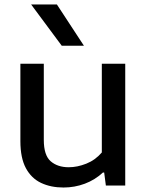

<svg xmlns="http://www.w3.org/2000/svg" viewBox="-20 -828 656 857"><path d="M263.5 9Q207 9 163.5 -11.5Q120 -32 95.5 -77.5Q71 -123 71 -198V-543.5H175.5V-203.5Q175.5 -135 206.2 -108.2Q237 -81.5 287 -81.5Q325 -81.5 365.2 -97.5Q405.5 -113.5 434.5 -147.5V-543.5H539V0H452.5L445 -58H439.5Q404 -25 358.5 -8Q313 9 263.5 9ZM255.5 -624 119 -808H234L354.5 -624Z"/></svg>

Font: Encode Sans Semi Expanded Medium
Style: Regular
Weight: 500
Width: 6
Designer: Multiple Designers
Foundry: Impallari Type
Version: Version 3.000; ttfautohint (v1.8.3) -l 8 -r 50 -G 200 -x 14 